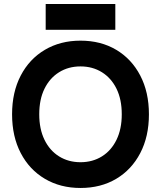

<svg xmlns="http://www.w3.org/2000/svg" viewBox="-20 -918 800 954"><path d="M380 16Q280 16 203 -29.5Q126 -75 83 -157.5Q40 -240 40 -350Q40 -460 83 -542.5Q126 -625 203 -670.5Q280 -716 380 -716Q481 -716 557.5 -670.5Q634 -625 677 -542.5Q720 -460 720 -350Q720 -240 677 -157.5Q634 -75 557.5 -29.5Q481 16 380 16ZM380 -112Q440 -112 486.5 -141Q533 -170 559 -223.5Q585 -277 585 -350Q585 -424 559 -477Q533 -530 486.5 -559Q440 -588 380 -588Q320 -588 273.5 -559Q227 -530 201 -477Q175 -424 175 -350Q175 -277 201 -223.5Q227 -170 273.5 -141Q320 -112 380 -112ZM207 -770V-898H553V-770Z"/></svg>

Font: Fustat ExtraBold
Style: Regular
Weight: 800
Designer: Mohamed Gaber, Khaled Hosny, Laura Garcia Mut
Foundry: Kief Type Foundry, Alif Type Foundry, Hard Type Foundry
Version: Version 1.007